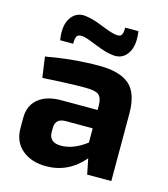

<svg xmlns="http://www.w3.org/2000/svg" viewBox="-109 -801 785 899"><g transform="rotate(15 283.5 -352.0)"><path d="M172 -575H109Q98 -645 123 -682Q148 -719 190 -716Q226 -713 276.5 -692.5Q327 -672 350 -668Q374 -664 381 -674Q388 -684 388 -711H452Q462 -643 438 -605.5Q414 -568 370 -571Q332 -574 280.5 -595.5Q229 -617 210 -620Q186 -623 179 -613Q172 -603 172 -575ZM74 -383 60 -483Q193 -507 317 -507Q417 -507 464 -466.5Q511 -426 511 -326V0H394L379 -75Q305 12 197 12Q126 12 81 -25.5Q36 -63 36 -130V-180Q36 -239 76 -272Q116 -305 187 -305H363V-327Q362 -365 345.5 -378Q329 -391 282 -391Q200 -391 74 -383ZM182 -169V-150Q182 -99 240 -99Q300 -99 363 -147V-216H230Q182 -215 182 -169Z"/></g></svg>

Font: Exo 2.0
Style: Bold
Weight: 700
Designer: Natanael Gama
Version: Version 1.001;PS 001.001;hotconv 1.0.70;makeotf.lib2.5.58329